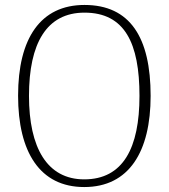

<svg xmlns="http://www.w3.org/2000/svg" viewBox="-20 -745 682 775"><path d="M320 10C501 10 588 -133 588 -358C588 -594 505 -725 321 -725C144 -725 53 -591 53 -359C53 -131 141 10 320 10ZM320 -21C170 -21 97 -149 97 -358C97 -570 168 -694 321 -694C484 -694 543 -570 543 -358C543 -148 477 -21 320 -21Z"/></svg>

Font: Noto Serif Sinhala SemiCondensed ExtraLight
Style: Regular
Weight: 200
Width: 4
Designer: Jelle Bosma - Monotype Design Team
Foundry: Monotype Imaging Inc.
Version: Version 2.007